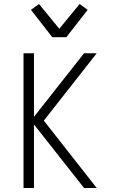

<svg xmlns="http://www.w3.org/2000/svg" viewBox="-20 -935 590 955"><path d="M97 0V-670H149V-354L398 -670H461L198 -335L461 0H398L149 -316V0ZM240 -750 134 -886 174 -915 275 -792 376 -915 416 -886 310 -750Z"/></svg>

Font: Lode Dark
Style: Regular
Weight: 400
Monospace: yes
Designer: Belleve Invis
Foundry: Belleve Invis
Version: Version 29.2.0; ttfautohint (v1.8.3)